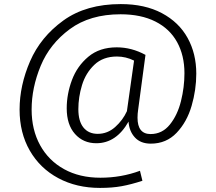

<svg xmlns="http://www.w3.org/2000/svg" viewBox="-20 -716 1057 941"><path d="M942 -355Q942 -276 919 -197Q896 -118 845.5 -65Q795 -12 719 -12Q669 -12 641 -42.5Q613 -73 610 -120Q550 -14 452 -14Q388 -14 347.5 -59.5Q307 -105 307 -185Q307 -255 332.5 -323.5Q358 -392 413 -438Q468 -484 552 -484Q625 -484 693 -447L657 -178Q654 -159 654 -139Q654 -59 718 -59Q775 -59 812.5 -105.5Q850 -152 867 -220.5Q884 -289 884 -357Q884 -444 848 -509.5Q812 -575 741.5 -610.5Q671 -646 571 -646Q421 -646 322.5 -573.5Q224 -501 179.5 -393.5Q135 -286 135 -179Q135 -80 176.5 -4.5Q218 71 294 113Q370 155 472 155Q574 155 666 121L678 170Q623 188 576.5 196.5Q530 205 470 205Q355 205 265.5 157Q176 109 126 22Q76 -65 76 -179Q76 -297 127.5 -416Q179 -535 290.5 -615.5Q402 -696 572 -696Q690 -696 773.5 -651.5Q857 -607 899.5 -530Q942 -453 942 -355ZM602 -171 637 -419Q597 -439 553 -439Q485 -439 442.5 -398.5Q400 -358 382 -299Q364 -240 364 -181Q364 -122 389 -91Q414 -60 459 -60Q507 -60 544.5 -93.5Q582 -127 602 -171Z"/></svg>

Font: Fira Sans Light
Style: Italic
Weight: 300
Italic angle: -8°
Designer: bBox Type GmbH & Carrois Corporate GbR & Edenspiekermann AG
Foundry: bBox Type GmbH & Carrois Corporate GbR & Edenspiekermann AG
Version: Version 4.301